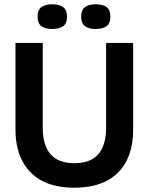

<svg xmlns="http://www.w3.org/2000/svg" viewBox="-20 -860 692 894"><path d="M326 14Q271 14 227 2Q183 -10 150.5 -33.5Q118 -57 96 -90Q74 -123 63 -165Q52 -207 52 -257V-660H179V-263Q179 -210 195.5 -173.5Q212 -137 244.5 -118.5Q277 -100 326 -100Q376 -100 408.5 -118.5Q441 -137 457.5 -173.5Q474 -210 474 -263V-660H600V-257Q600 -127 529.5 -56.5Q459 14 326 14ZM426 -725Q394 -725 376 -738Q358 -751 358 -783Q358 -814 376 -827Q394 -840 425 -840Q459 -840 476.5 -827Q494 -814 494 -782Q494 -751 476 -738Q458 -725 426 -725ZM223 -725Q191 -725 173 -738Q155 -751 155 -783Q155 -814 173 -827Q191 -840 223 -840Q255 -840 273.5 -827Q292 -814 292 -782Q292 -751 274 -738Q256 -725 223 -725Z"/></svg>

Font: Bricolage Grotesque 72pt SemiBold
Style: Regular
Weight: 600
Version: Version 1.001;gftools[0.9.33.dev8+g029e19f]